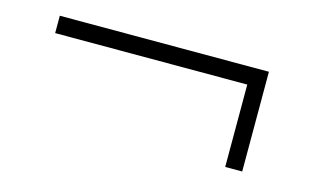

<svg xmlns="http://www.w3.org/2000/svg" viewBox="-47 -541 836 502"><g transform="rotate(15 371.0 -290.0)"><path d="M584 -155V-378H64V-425H630V-155Z"/></g></svg>

Font: M PLUS 2 Light
Style: Regular
Weight: 300
Designer: Coji Morishita
Foundry: UNDERFOREST DESIGN
Version: Version 1.001